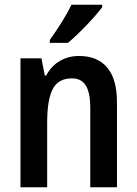

<svg xmlns="http://www.w3.org/2000/svg" viewBox="-20 -786 575 806"><path d="M471 -357V0H359V-334Q359 -396 340.5 -426.5Q322 -457 282 -457Q225 -457 201.5 -412.5Q178 -368 178 -270V0H66V-541H154L168 -469H174Q195 -509 231 -530Q267 -551 312 -551Q389 -551 430 -502.5Q471 -454 471 -357ZM409 -756Q388 -727 343.5 -680.5Q299 -634 265 -606H189V-618Q249 -702 280 -766H409Z"/></svg>

Font: Noto Sans Display Medium Narrow
Style: Regular
Weight: 500
Width: 4
Designer: Monotype Design team
Foundry: Monotype Imaging Inc.
Version: Version 1.000